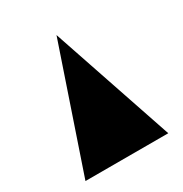

<svg xmlns="http://www.w3.org/2000/svg" viewBox="-157 -786 864 906"><g transform="rotate(-30 275.5 -332.5)"><path d="M501 0H49.8L275.9 -665Z"/></g></svg>

Font: Laconic
Style: Regular
Weight: 400
Designer: Robby Woodard
Version: Version 1.000